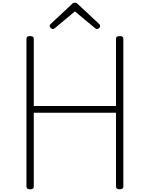

<svg xmlns="http://www.w3.org/2000/svg" viewBox="-20 -1381 1103 1415"><path d="M202 14Q175 14 175 -5V-1096Q175 -1106 181.5 -1110.5Q188 -1115 202 -1115Q229 -1115 229 -1096V-600H835V-1096Q835 -1106 842 -1110.5Q849 -1115 862 -1115Q889 -1115 889 -1096V-5Q889 4 883 9Q877 14 862 14Q835 14 835 -5V-550H229V-5Q229 4 223 9Q217 14 202 14ZM369 -1167Q362 -1167 354 -1174.5Q346 -1182 346 -1190Q346 -1193 347.5 -1196.5Q349 -1200 352 -1203L507 -1348Q512 -1354 517.5 -1357.5Q523 -1361 532 -1361Q541 -1361 546 -1357.5Q551 -1354 557 -1348L713 -1202Q716 -1199 717 -1195.5Q718 -1192 718 -1189Q718 -1181 710.5 -1174Q703 -1167 695 -1167Q691 -1167 687 -1169Q683 -1171 679 -1175L532 -1297L386 -1175Q381 -1171 377.5 -1169Q374 -1167 369 -1167Z"/></svg>

Font: Playwrite FR Moderne ExtraLight
Style: Regular
Weight: 250
Version: Version 1.002